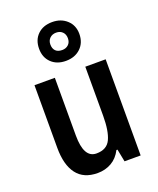

<svg xmlns="http://www.w3.org/2000/svg" viewBox="-152 -918 839 1019"><g transform="rotate(-20 267.0 -408.0)"><path d="M467 -543V0H376L362 -71H356Q335 -30 300 -10Q265 10 222 10Q143 10 104 -41.5Q65 -93 65 -189V-543H180V-217Q180 -90 251 -90Q310 -90 331 -135Q352 -180 352 -266V-543ZM267 -607Q216 -607 185 -637Q154 -667 154 -716Q154 -766 185 -796Q216 -826 267 -826Q317 -826 349.5 -796Q382 -766 382 -718Q382 -668 350 -637.5Q318 -607 267 -607ZM268 -668Q289 -668 303 -681Q317 -694 317 -717Q317 -739 303.5 -752.5Q290 -766 268 -766Q246 -766 232 -752.5Q218 -739 218 -717Q218 -694 230.5 -681Q243 -668 268 -668Z"/></g></svg>

Font: Noto Sans Sinhala Condensed SemiBold
Style: Regular
Weight: 600
Width: 3
Designer: Jelle Bosma - Monotype Design Team
Foundry: Monotype Imaging Inc.
Version: Version 2.006; ttfautohint (v1.8.4.7-5d5b)